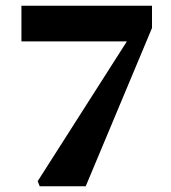

<svg xmlns="http://www.w3.org/2000/svg" viewBox="-20 -652 600 672"><path d="M119 0 112 -18 424 -507H55V-632H512V-554L280 0Z"/></svg>

Font: Source Serif 4 SmText
Style: Bold
Weight: 700
Designer: Frank Grießhammer
Foundry: Adobe
Version: Version 4.005;hotconv 1.1.0;makeotfexe 2.6.0